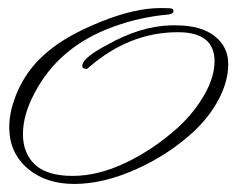

<svg xmlns="http://www.w3.org/2000/svg" viewBox="-20 -428 587 477"><path d="M3 -112Q3 -135 9 -159Q32 -245 99 -300Q146 -340 230.5 -374Q315 -408 379 -408Q394 -408 402.5 -407.5Q411 -407 411 -400.5Q411 -394 399 -392Q328 -386 260 -361Q126 -312 66 -197Q37 -143 37 -95Q37 -47 67 -19Q97 9 160.5 9Q224 9 293 -24Q362 -57 423 -112Q463 -149 488 -193Q513 -237 513 -276Q513 -348 422 -348Q301 -348 200 -260Q198 -257 194 -257Q182 -257 185 -268Q190 -287 247 -317Q329 -363 404 -365Q411 -365 417 -365Q479 -365 513 -338.5Q547 -312 547 -269Q547 -226 523.5 -181.5Q500 -137 460 -100Q398 -43 317 -7Q236 29 164.5 29Q93 29 48 -10Q3 -49 3 -112Z"/></svg>

Font: Lovers Quarrel
Style: Regular
Weight: 400
Designer: Robert E. Leuschke
Foundry: Robert E. Leuschke
Version: Version 1.001